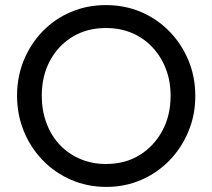

<svg xmlns="http://www.w3.org/2000/svg" viewBox="-20 -724 834 754"><path d="M398 10Q324 10 260 -17.5Q196 -45 148 -94.5Q100 -144 73.5 -209Q47 -274 47 -348Q47 -423 73.5 -487.5Q100 -552 147.5 -601Q195 -650 258.5 -677Q322 -704 396 -704Q470 -704 533.5 -677Q597 -650 645 -601Q693 -552 720 -487Q747 -422 747 -347Q747 -273 720 -208Q693 -143 645.5 -94Q598 -45 534.5 -17.5Q471 10 398 10ZM396 -80Q471 -80 527.5 -114.5Q584 -149 617 -209.5Q650 -270 650 -348Q650 -406 631 -454.5Q612 -503 578 -539Q544 -575 498 -594.5Q452 -614 396 -614Q322 -614 265.5 -580Q209 -546 176.5 -486Q144 -426 144 -348Q144 -290 162.5 -240.5Q181 -191 214.5 -155.5Q248 -120 294.5 -100Q341 -80 396 -80Z"/></svg>

Font: yichuanluanma
Style: Regular
Weight: 400
Version: Version 1.00 March 24, 2023, initial release